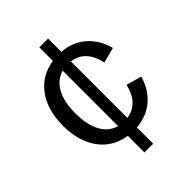

<svg xmlns="http://www.w3.org/2000/svg" viewBox="-203 -805 908 908"><g transform="rotate(-45 250.5 -351.5)"><path d="M223.6 0V-111.3Q138.2 -124 89.4 -190.4Q40.5 -256.8 40.5 -361.8Q40.5 -466.3 89.4 -533Q138.2 -599.6 223.6 -612.3V-703.1H282.2V-614.3Q352.1 -609.4 400.4 -567.4Q448.7 -525.4 467.8 -455.1L390.6 -434.6Q367.7 -539.1 282.2 -550.3V-172.9Q365.7 -184.1 390.1 -286.1L466.8 -264.2Q446.8 -195.3 398.9 -154.8Q351.1 -114.3 282.2 -108.9V0ZM123.5 -361.8Q123.5 -284.7 149.4 -237.1Q175.3 -189.5 223.6 -176.3V-546.9Q175.3 -533.2 149.4 -485.8Q123.5 -438.5 123.5 -361.8Z"/></g></svg>

Font: Schibsted Grotesk
Style: Regular
Weight: 400
Designer: Bakken & Baeck AS, Henrik Kongsvoll
Foundry: Schibsted ASA
Version: Version 1.100; ttfautohint (v1.8.4.7-5d5b);gftools[0.9.25]